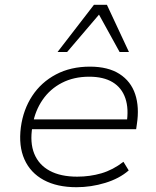

<svg xmlns="http://www.w3.org/2000/svg" viewBox="-20 -773 651 801"><path d="M299 8Q218 8 162.5 -22Q107 -52 82 -108Q57 -164 67 -242Q77 -316 114.5 -373Q152 -430 213.5 -462.5Q275 -495 355 -495Q431 -495 478.5 -464.5Q526 -434 544 -380Q562 -326 551 -255L548 -234H95L102 -275H532L508 -258Q518 -319 503 -363Q488 -407 450 -430Q412 -453 352 -453Q288 -453 238.5 -427.5Q189 -402 158 -357Q127 -312 117 -256L115 -244Q104 -178 123 -131.5Q142 -85 187.5 -60.5Q233 -36 302 -36Q355 -36 403 -50Q451 -64 495 -98L517 -62Q478 -28 419 -10Q360 8 299 8ZM220 -556 372 -753H426L518 -556H479L393 -712L260 -556Z"/></svg>

Font: Nunito Sans 10pt SemiExpanded ExtraLight
Style: Italic
Weight: 250
Width: 6
Italic angle: -9°
Designer: Vernon Adams
Foundry: Vernon Adams
Version: Version 3.101;gftools[0.9.27]